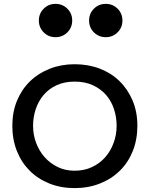

<svg xmlns="http://www.w3.org/2000/svg" viewBox="-20 -965 775 994"><path d="M181.2 -858.8Q181.2 -895 206.2 -920Q231.2 -945 267.5 -945Q303.8 -945 328.8 -920Q353.8 -895 353.8 -858.8Q353.8 -822.5 328.8 -797.5Q303.8 -772.5 267.5 -772.5Q231.2 -772.5 206.2 -797.5Q181.2 -822.5 181.2 -858.8ZM441.2 -858.8Q441.2 -895 466.2 -920Q491.2 -945 527.5 -945Q563.8 -945 588.8 -920Q613.8 -895 613.8 -858.8Q613.8 -822.5 588.8 -797.5Q563.8 -772.5 527.5 -772.5Q491.2 -772.5 466.2 -797.5Q441.2 -822.5 441.2 -858.8ZM366.2 8.8Q295 8.8 235.6 -15Q176.2 -38.8 133.8 -81.2Q91.2 -123.8 67.5 -183.1Q43.8 -242.5 43.8 -313.8Q43.8 -385 68.1 -443.8Q92.5 -502.5 135.6 -544.4Q178.8 -586.2 238.1 -609.4Q297.5 -632.5 366.2 -632.5Q436.2 -632.5 495.6 -610Q555 -587.5 598.1 -545.6Q641.2 -503.8 666.2 -445Q691.2 -386.2 691.2 -313.8Q691.2 -242.5 667.5 -183.1Q643.8 -123.8 600.6 -81.2Q557.5 -38.8 497.5 -15Q437.5 8.8 366.2 8.8ZM151.2 -313.8Q151.2 -267.5 166.9 -225.6Q182.5 -183.8 210.6 -151.9Q238.8 -120 278.1 -100.6Q317.5 -81.2 366.2 -81.2Q416.2 -81.2 456.2 -100Q496.2 -118.8 524.4 -150.6Q552.5 -182.5 568.1 -225Q583.8 -267.5 583.8 -313.8Q583.8 -358.8 570 -400.6Q556.2 -442.5 528.8 -473.8Q501.2 -505 460.6 -523.8Q420 -542.5 366.2 -542.5Q313.8 -542.5 273.1 -523.8Q232.5 -505 205.6 -473.1Q178.8 -441.2 165 -400Q151.2 -358.8 151.2 -313.8Z"/></svg>

Font: Abordage
Style: Regular
Weight: 400
Designer: Ange Degheest & Eugénie Bidaut
Foundry: Velvetyne Type Foundry
Version: Version 1.000;FEAKit 1.0